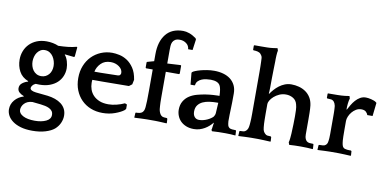

<svg xmlns="http://www.w3.org/2000/svg" viewBox="-87 -1014 3090 1531"><g transform="rotate(10 1458.0 -248.5)"><path d="M137 -136Q86 -156 63 -199Q40 -242 40 -294Q40 -331 53 -364Q66 -397 90.5 -421.5Q115 -446 149.5 -460Q184 -474 228 -474Q254 -474 279.5 -469Q305 -464 324 -455Q366 -456 402.5 -460Q439 -464 471 -473L476 -469L469 -394L464 -389L389 -397L388 -394Q404 -376 413 -346Q422 -316 422 -289Q422 -256 409.5 -226Q397 -196 373 -173.5Q349 -151 313 -137.5Q277 -124 230 -124Q224 -124 214.5 -124.5Q205 -125 200 -125Q183 -118 174.5 -106Q166 -94 166 -86Q166 -64 213 -58L310 -48Q343 -44 371.5 -34Q400 -24 421.5 -7.5Q443 9 455 32.5Q467 56 467 87Q467 116 454 145.5Q441 175 415 198Q389 220 343 234Q297 248 237 248Q183 248 143.5 236.5Q104 225 77.5 205.5Q51 186 38 161.5Q25 137 25 111Q25 69 52.5 36.5Q80 4 123 -9L124 -12Q100 -21 85.5 -34.5Q71 -48 71 -68Q71 -94 92 -110Q113 -126 137 -132ZM232 -193Q252 -193 267.5 -201Q283 -209 294 -222Q305 -235 310.5 -252.5Q316 -270 316 -289Q316 -309 310 -329Q304 -349 293 -365.5Q282 -382 265 -392.5Q248 -403 226 -403Q205 -403 190 -393.5Q175 -384 164.5 -369Q154 -354 149 -335Q144 -316 144 -298Q144 -279 149.5 -260Q155 -241 166 -226Q177 -211 193.5 -202Q210 -193 232 -193ZM200 22Q178 23 162 30Q146 37 135 48.5Q124 60 118.5 73.5Q113 87 113 100Q113 129 148 147.5Q183 166 243 166Q297 166 334 148.5Q371 131 371 97Q371 78 362 66Q353 54 338 46.5Q323 39 304.5 35Q286 31 267 29Z M959 -255 935 -237Q881 -237 828.5 -236Q776 -235 721 -235H639Q638 -228 638 -221.5Q638 -215 638 -209Q638 -183 647 -157Q656 -131 675.5 -110.5Q695 -90 725 -77.5Q755 -65 798 -65Q829 -65 863.5 -73.5Q898 -82 928 -96L945 -89V-53L935 -42Q911 -23 864.5 -6Q818 11 764 11Q711 11 667.5 -6.5Q624 -24 592.5 -56Q561 -88 543.5 -132Q526 -176 526 -230Q526 -285 544 -330Q562 -375 593.5 -407Q625 -439 667.5 -457Q710 -475 759 -475Q785 -475 817.5 -468Q850 -461 880 -441.5Q910 -422 934 -386.5Q958 -351 967 -293ZM760 -400Q711 -400 681.5 -370.5Q652 -341 644 -302H694Q729 -302 763 -303.5Q797 -305 832 -305Q845 -305 851 -312.5Q857 -320 857 -328Q857 -358 828 -379Q799 -400 760 -400Z M1312 -400H1205V-258Q1205 -220 1205 -195Q1205 -170 1205.5 -152.5Q1206 -135 1207 -122.5Q1208 -110 1209 -98Q1211 -83 1217 -69.5Q1223 -56 1231 -49Q1239 -41 1253.5 -39.5Q1268 -38 1277 -38L1282 -33L1284 0L1282 4Q1276 4 1263 3Q1250 2 1236 1.5Q1222 1 1209 0.5Q1196 0 1190 0H1126Q1119 0 1104.5 0.5Q1090 1 1074 1.5Q1058 2 1043.5 3Q1029 4 1022 4L1021 0L1023 -34L1026 -38Q1041 -38 1055 -40.5Q1069 -43 1078 -51Q1084 -57 1088.5 -66Q1093 -75 1095 -94Q1097 -113 1098 -146Q1099 -179 1099 -234V-400H1045L1041 -405V-448L1045 -452L1099 -467V-524Q1099 -626 1146.5 -685.5Q1194 -745 1286 -745Q1309 -745 1336 -735.5Q1363 -726 1392 -705L1397 -695L1385 -608H1349Q1347 -637 1324 -654Q1301 -671 1272 -671Q1247 -671 1233.5 -662.5Q1220 -654 1213.5 -640.5Q1207 -627 1206 -609Q1205 -591 1205 -573V-467L1312 -473L1317 -469V-405Z M1644 -7Q1647 -16 1648.5 -33Q1650 -50 1653 -64L1652 -67Q1640 -52 1624.5 -38Q1609 -24 1590 -13Q1571 -2 1549.5 4.5Q1528 11 1504 11Q1468 11 1441 0Q1414 -11 1396 -29Q1378 -47 1368.5 -71Q1359 -95 1359 -121Q1359 -160 1376 -189Q1393 -218 1421 -236Q1447 -253 1482 -262.5Q1517 -272 1550 -277Q1583 -282 1610 -283.5Q1637 -285 1646 -285H1660Q1659 -316 1656 -333.5Q1653 -351 1648 -363Q1639 -383 1618.5 -391.5Q1598 -400 1570 -400Q1553 -400 1533.5 -397.5Q1514 -395 1497 -388Q1480 -381 1467.5 -368.5Q1455 -356 1453 -336L1449 -333H1417L1408 -427L1411 -433Q1417 -439 1434 -446Q1451 -453 1475 -459.5Q1499 -466 1527.5 -470.5Q1556 -475 1585 -475Q1624 -475 1658 -465.5Q1692 -456 1716.5 -437Q1741 -418 1755 -389.5Q1769 -361 1769 -323Q1769 -282 1768.5 -253Q1768 -224 1767 -199Q1766 -174 1765.5 -150.5Q1765 -127 1765 -98Q1767 -75 1770 -65Q1773 -55 1780 -49Q1788 -41 1804.5 -39.5Q1821 -38 1835 -38L1838 -34L1840 0L1839 4Q1822 2 1800 1Q1778 0 1759 0Q1731 0 1703 0.5Q1675 1 1650 3ZM1644 -115Q1647 -120 1650.5 -127Q1654 -134 1655 -144L1660 -229H1651Q1620 -229 1590 -225Q1560 -221 1536 -210Q1512 -199 1497 -179Q1482 -159 1482 -127Q1482 -100 1495.5 -84Q1509 -68 1532 -68Q1549 -68 1566.5 -72.5Q1584 -77 1599 -84Q1614 -91 1626 -99.5Q1638 -108 1644 -115Z M2268 -17Q2272 -30 2274 -51Q2276 -72 2277 -88Q2279 -126 2280 -164Q2281 -202 2281 -228Q2281 -251 2280 -278Q2279 -305 2273 -325Q2265 -357 2239 -372.5Q2213 -388 2181 -388Q2152 -388 2127.5 -377Q2103 -366 2085 -350Q2067 -334 2057 -317Q2047 -300 2047 -288Q2047 -237 2047 -207.5Q2047 -178 2047.5 -159Q2048 -140 2048.5 -127.5Q2049 -115 2051 -98Q2053 -77 2059 -66.5Q2065 -56 2073 -49Q2081 -41 2092 -39.5Q2103 -38 2118 -38L2123 -33L2125 0L2123 4Q2116 4 2102 3Q2088 2 2072 1.5Q2056 1 2042 0.5Q2028 0 2021 0H1967Q1960 0 1945.5 0.5Q1931 1 1915.5 1.5Q1900 2 1885.5 3Q1871 4 1864 4L1863 0L1865 -34L1868 -38Q1884 -38 1896.5 -39.5Q1909 -41 1917 -49Q1925 -56 1930 -67Q1935 -78 1937 -98Q1938 -110 1939 -122Q1940 -134 1940.5 -150.5Q1941 -167 1941 -189.5Q1941 -212 1941 -244V-464Q1941 -503 1941 -530Q1941 -557 1940.5 -576.5Q1940 -596 1939.5 -611.5Q1939 -627 1938 -642Q1937 -652 1931.5 -660.5Q1926 -669 1923 -672Q1913 -683 1896.5 -686.5Q1880 -690 1864 -690L1860 -694V-727L1864 -731H1920Q1943 -731 1969 -731.5Q1995 -732 2015 -735L2050 -740L2056 -721Q2054 -716 2053 -704.5Q2052 -693 2051 -679.5Q2050 -666 2050 -653.5Q2050 -641 2050 -634Q2050 -608 2048.5 -574Q2047 -540 2047 -495Q2047 -453 2046.5 -420Q2046 -387 2044 -372L2047 -370Q2059 -388 2075.5 -406.5Q2092 -425 2112.5 -440.5Q2133 -456 2157.5 -465.5Q2182 -475 2210 -475Q2241 -475 2271 -467Q2301 -459 2325.5 -442Q2350 -425 2366 -399Q2382 -373 2387 -337Q2390 -311 2390.5 -277.5Q2391 -244 2391 -223V-102Q2391 -79 2397 -66.5Q2403 -54 2409 -49Q2418 -41 2432 -39.5Q2446 -38 2462 -38L2465 -34L2467 0L2465 4Q2444 2 2419 1Q2394 0 2369 0Q2318 0 2275 3Z M2679 -354Q2689 -373 2701.5 -394Q2714 -415 2730 -433Q2746 -451 2766.5 -463Q2787 -475 2813 -475Q2821 -475 2832.5 -473.5Q2844 -472 2855.5 -469Q2867 -466 2878 -462Q2889 -458 2895 -453L2902 -447L2890 -339H2847Q2844 -351 2831.5 -363.5Q2819 -376 2793 -376Q2770 -376 2751 -364.5Q2732 -353 2718 -336Q2704 -319 2696 -299.5Q2688 -280 2688 -264V-195Q2688 -157 2688.5 -138Q2689 -119 2690 -105Q2692 -83 2695.5 -69.5Q2699 -56 2707 -49Q2711 -45 2719.5 -42.5Q2728 -40 2737 -39Q2746 -38 2754.5 -38Q2763 -38 2768 -38L2773 -33L2775 0L2773 4Q2767 4 2753 3Q2739 2 2723 1.5Q2707 1 2693 0.5Q2679 0 2673 0H2609Q2602 0 2587.5 0.5Q2573 1 2557 1.5Q2541 2 2526.5 3Q2512 4 2505 4L2504 0L2506 -34L2509 -38Q2526 -38 2541 -39.5Q2556 -41 2564 -49Q2572 -56 2575.5 -67Q2579 -78 2581 -105Q2582 -117 2582 -137Q2582 -157 2582 -193V-266Q2582 -287 2582 -301.5Q2582 -316 2581.5 -327Q2581 -338 2580.5 -347Q2580 -356 2579 -366Q2577 -376 2573 -385Q2569 -394 2566 -397Q2556 -410 2541 -412Q2526 -414 2510 -414L2506 -418V-452L2510 -455H2528Q2550 -455 2585 -455.5Q2620 -456 2646 -459L2681 -464L2687 -445Q2681 -426 2678.5 -402Q2676 -378 2676 -355Z"/></g></svg>

Font: QuattrocentoBold
Style: Bold
Weight: 700
Designer: Pablo Impallari
Foundry: Pablo Impallari, Igino Marini, Branda Gallo
Version: Version 2.000